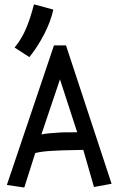

<svg xmlns="http://www.w3.org/2000/svg" viewBox="-20 -840 558 872"><path d="M46.4 -624Q78.6 -663.6 98.4 -710.4Q118.2 -757.3 134.3 -820.3L222.2 -796.4Q210.4 -742.2 180.2 -683.8Q149.9 -625.5 113.3 -580.6ZM225.1 -633.8H279.8L486.8 -5.4L406.7 9.3L358.4 -159.2Q353.5 -159.2 316.4 -158.4Q279.3 -157.7 265.1 -157.2Q251 -156.7 222.7 -155.3Q194.3 -153.8 175 -151.4Q155.8 -148.9 140.1 -145L90.3 11.7L11.2 0ZM330.6 -239.3 252.4 -479.5 168 -229.5Q196.3 -235.4 262.2 -238.8Z"/></svg>

Font: Fantasque Sans Mono
Style: Regular
Weight: 400
Monospace: yes
Designer: Jany Belluz
Version: Version 1.8.0 ; ttfautohint (v1.8.2)